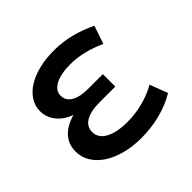

<svg xmlns="http://www.w3.org/2000/svg" viewBox="-138 -691 850 850"><g transform="rotate(-45 287.0 -266.0)"><path d="M298 8Q243.5 8 197.8 -4.2Q152 -16.5 119 -38.2Q86 -60 67.5 -90Q49 -120 49 -156Q49 -201 77.2 -232Q105.5 -263 157 -277Q114 -293 89 -323.8Q64 -354.5 64 -394Q64 -426 81.2 -453Q98.5 -480 129.2 -499.5Q160 -519 202.8 -529.8Q245.5 -540.5 296 -540.5Q352 -540.5 402 -527.8Q452 -515 502 -491L473 -406Q385.5 -446 305 -446Q275.5 -446 251.8 -441.2Q228 -436.5 211.5 -427.8Q195 -419 186 -406.5Q177 -394 177 -378Q177 -347 205.2 -330Q233.5 -313 285 -313H377V-235H277Q222 -235 192 -217Q162 -199 162 -165Q162 -128 200 -107Q238 -86 305 -86Q354 -86 402.8 -98.8Q451.5 -111.5 490 -134L522 -50Q476 -22 418 -7Q360 8 298 8Z"/></g></svg>

Font: Argentum Sans
Style: Regular
Weight: 400
Designer: Julieta Ulanovsky, Owen Earl, Chris M. Simpson, Rasmus Andersson, Cristiano Sobral
Foundry: The Argentum Sans Project Authors
Version: Version 3.135; ttfautohint (v1.8.4.7-5d5b-dirty)